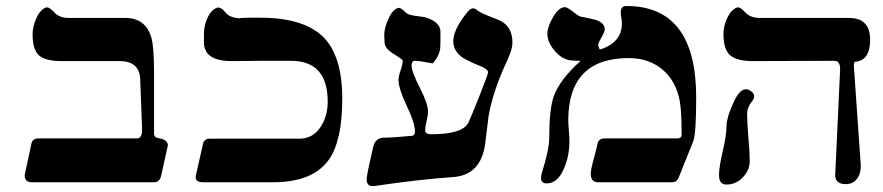

<svg xmlns="http://www.w3.org/2000/svg" viewBox="-20 -617 2991 650"><path d="M501.5 0H87.4Q63.5 0 63.5 -23.9L86.4 -130.9Q90.3 -148.4 110.4 -148.4H444.3Q461.9 -148.4 460.9 -182.6L454.6 -349.1Q452.1 -410.2 384.8 -410.2H189Q134.3 -410.2 112.3 -429.2Q90.3 -448.2 90.3 -501.5Q90.3 -526.9 103 -555.4Q115.7 -584 135.7 -591.8Q144.5 -594.2 157.2 -581.5Q159.7 -580.1 165 -573.7Q182.6 -556.2 213.4 -556.2H404.8Q473.1 -556.2 492.7 -488.8Q501.5 -457 501.5 -369.6V-165Q501.5 -152.3 514.2 -149.9L520.5 -148.4Q548.3 -143.6 548.3 -124.5L525.4 -21.5Q520.5 0 501.5 0Z M643.6 -25.4 667.5 -130.9Q671.4 -147.5 690.4 -147.5H994.1Q1040 -147.5 1066.4 -189Q1089.4 -224.6 1089.4 -272.9Q1089.4 -411.1 964.8 -411.1H867.2L769 -410.2Q669.9 -408.7 670.4 -474.6V-501.5Q670.4 -529.3 681.6 -554.7Q695.8 -586.4 718.3 -591.8Q729.5 -590.3 737.3 -581.5L745.1 -572.8Q759.3 -556.2 795.9 -554.7Q785.6 -556.2 795.9 -556.2Q822.8 -557.6 853 -557.1Q1002.9 -558.6 1070.8 -495.1Q1138.7 -431.6 1138.7 -283.2Q1138.7 -142.1 1094.2 -77.6Q1039.6 0 905.3 0H667.5Q637.2 0 643.6 -25.4Z M1384.8 -411.1Q1373.5 -411.1 1373.5 -395Q1373.5 -374.5 1401.4 -319.8Q1429.2 -265.1 1429.2 -238.8Q1429.2 -228.5 1424.3 -207.5Q1419.4 -186.5 1419.4 -176.3Q1419.4 -162.1 1441.9 -162.6Q1547.4 -162.6 1566.4 -203.1Q1575.2 -222.2 1603.8 -293.9Q1632.3 -365.7 1632.3 -372.1Q1632.3 -383.3 1602.1 -395Q1564 -410.2 1544.9 -422.9Q1514.6 -444.3 1514.6 -478.5Q1514.6 -516.6 1561.5 -575.2Q1578.1 -596.7 1593.3 -584Q1606 -573.7 1635.3 -562.5Q1669.4 -549.8 1679.7 -543.5Q1715.3 -522 1714.8 -471.2Q1714.8 -450.7 1697.3 -412.6Q1647.9 -307.1 1633.8 -222.2Q1629.9 -191.9 1622.6 -130.9Q1608.4 -24.4 1514.6 -17.6Q1400.4 -9.8 1248 12.7Q1221.2 16.6 1221.2 -10.3Q1221.2 -24.4 1244.1 -122.1Q1250.5 -147.5 1275.9 -150.9Q1309.1 -150.9 1375 -157.2Q1385.3 -159.7 1384.8 -171.4Q1384.8 -200.7 1356.9 -259Q1329.1 -317.4 1329.1 -346.7Q1329.1 -357.9 1336.2 -378.9Q1343.3 -399.9 1343.3 -411.1Q1343.3 -416 1313.2 -434.1Q1283.2 -452.1 1282 -472.4Q1280.8 -492.7 1280.8 -499Q1280.8 -522 1295.4 -554.2Q1310.1 -586.4 1329.1 -590.3Q1336.9 -591.8 1354.5 -573.7Q1363.3 -564.9 1403.8 -561Q1429.2 -558.6 1450.2 -544.7Q1471.2 -530.8 1471.2 -507.8Q1471.2 -459.5 1470.2 -452.1Q1465.3 -424.3 1444.8 -402.3Q1399.9 -411.1 1384.8 -411.1Z M2254.4 0H2004.4Q1980.5 0 1980 -27.8Q1980 -43 1989.3 -76.2Q2003.4 -128.4 2002.9 -130.9Q2006.8 -148.4 2027.3 -148.4H2272Q2288.6 -148.4 2287.6 -162.6Q2287.6 -241.2 2281.2 -275.4Q2268.6 -342.8 2222.7 -381.6Q2176.8 -420.4 2108.4 -420.4Q1905.3 -420.4 1903.8 -211.9Q1903.8 -199.2 1905.8 -175Q1907.7 -150.9 1907.7 -138.2Q1907.7 -91.3 1891.1 -50.8Q1869.6 3.9 1830.6 3.9Q1803.7 3.9 1814.9 -33.2Q1838.9 -109.4 1839.4 -149.9Q1839.4 -247.6 1854.5 -290.5Q1875 -347.7 1945.8 -411.1Q1926.8 -411.1 1913.1 -412.6Q1883.8 -415 1858.4 -444.3Q1833 -473.6 1833 -502.9Q1833 -525.9 1852.5 -559.3Q1872.1 -592.8 1892.6 -592.8Q1900.4 -592.8 1918.7 -578.1Q1937 -563.5 1944.8 -561Q1970.2 -556.2 1996.6 -549.8Q2026.9 -539.6 2027.3 -518.1Q2027.3 -509.3 2016.4 -490.7Q2005.4 -472.2 2005.4 -465.8Q2005.4 -458 2010.7 -449.2Q2085.4 -472.2 2085.4 -538.1Q2085.4 -544.4 2083.5 -556.6Q2081.5 -568.8 2081.5 -575.2Q2081.5 -596.7 2100.6 -596.7Q2336.9 -596.7 2336.9 -287.1Q2336.9 -164.1 2326.7 -138.2L2277.3 -15.1Q2271 0 2254.4 0Z M2894 -58.6Q2895.5 -31.7 2882.1 -12.7Q2868.7 6.3 2843.3 6.3Q2806.6 6.3 2807.6 -25.4L2824.2 -383.3Q2824.2 -396 2819.8 -403.6Q2815.4 -411.1 2803.7 -411.1L2528.3 -410.2Q2475.1 -410.2 2452.1 -429.7Q2429.2 -449.2 2429.2 -501.5Q2429.2 -528.3 2440.9 -553.7Q2455.1 -585.4 2476.1 -591.8Q2483.9 -594.2 2496.6 -581.5L2504.4 -573.7Q2522 -556.2 2552.2 -556.2H2854.5Q2925.8 -556.2 2925.8 -482.4Q2925.8 -411.1 2873.5 -407.7Q2869.6 -403.8 2871.1 -387.2ZM2509.3 -230Q2509.3 -203.1 2513.7 -151.1Q2518.1 -99.1 2518.1 -72.3Q2518.1 -40.5 2494.6 -16.4Q2471.2 7.8 2439.5 7.8Q2414.1 7.8 2414.1 -23.9Q2414.1 -50.8 2426.8 -105.5Q2439.5 -160.2 2439.5 -188.7Q2439.5 -217.3 2460 -262.7Q2481.4 -314.9 2505.4 -314.9Q2514.2 -314.9 2523.7 -307.4Q2533.2 -299.8 2533.2 -290.5Q2533.2 -284.2 2528.3 -276.9Q2509.3 -255.4 2509.3 -230Z"/></svg>

Font: Accordance
Style: Bold-Italic
Weight: 700
Italic angle: -11°
Version: Version 1.2 (build January 31, 2020) Miklal Software Solutio